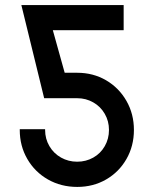

<svg xmlns="http://www.w3.org/2000/svg" viewBox="-20 -726 594 756"><path d="M57.8 -214.3V-217.3H157.6V-214.3Q157.6 -179.3 174.6 -150.5Q191.5 -121.7 220.4 -105.5Q249.3 -89.3 283.9 -89.3Q318.5 -89.3 347.3 -105.5Q376.1 -121.7 392.6 -150.7Q409.1 -179.6 409.1 -214.3Q409.1 -249.2 392.5 -277.8Q376 -306.4 347.3 -322.8Q318.5 -339.3 284.1 -339.3H153.9L64.1 -706H466.9V-607.2H188L234.7 -439.5H284.1Q346.9 -439.5 397.7 -409.9Q448.5 -380.2 477.9 -328.7Q507.3 -277.3 507.3 -214.3Q507.3 -151.4 478 -100Q448.7 -48.7 397.8 -19.3Q347 10 284.2 10Q220.3 10 168.7 -19.4Q117.1 -48.8 87.5 -100.1Q57.8 -151.4 57.8 -214.3Z"/></svg>

Font: Lineal Thin
Style: Regular
Weight: 200
Designer: Created by Frank Adebiaye with contributions from Anton Moglia & Ariel Martín Pérez
Created by Frank ADEBIAYE with FontF
Foundry: Velvetyne Type Foundry
Version: Version 2.000;Glyphs 3.2 (3227)